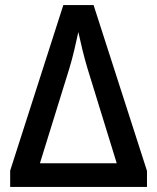

<svg xmlns="http://www.w3.org/2000/svg" viewBox="-20 -735 618 755"><path d="M348 -715H229L20 -64V0H558V-63ZM439 -93H137L253 -467C267 -512 280 -572 288 -609C296 -572 310 -512 324 -466Z"/></svg>

Font: Noto Sans Thai Medium
Style: Regular
Weight: 500
Designer: Monotype Design Team
Foundry: Monotype Imaging Inc.
Version: Version 1.901